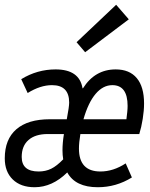

<svg xmlns="http://www.w3.org/2000/svg" viewBox="-29 -773 629 805"><path d="M116 12Q58 12 24.5 -20.5Q-9 -53 -9 -109Q-9 -189 39.5 -231Q88 -273 180 -273H251Q261 -326 261 -343Q261 -416 189 -416Q140 -416 87 -383L60 -441Q127 -482 204 -482Q304 -482 317 -403H319Q369 -482 456 -482Q514 -482 544.5 -445.5Q575 -409 575 -339Q575 -310 569.5 -275Q564 -240 555 -211H308Q302 -175 302 -150Q302 -54 392 -54Q446 -54 498 -88L524 -29Q458 12 381 12Q287 12 253 -50Q190 12 116 12ZM321 -273H501Q503 -289 504.5 -303Q506 -317 506 -329Q506 -416 442 -416Q403 -416 372 -379.5Q341 -343 321 -273ZM133 -54Q162 -54 185.5 -65.5Q209 -77 236 -105Q233 -123 233 -143Q233 -174 239 -211H171Q119 -211 90.5 -186Q62 -161 62 -115Q62 -54 133 -54ZM328 -554 292 -596 458 -753 511 -692Z"/></svg>

Font: Sometype Mono
Style: Italic
Weight: 400
Italic angle: -12°
Monospace: yes
Designer: Ryoichi Tsunekawa
Foundry: Dharma Type
Version: Version 1.000; ttfautohint (v1.8.3)